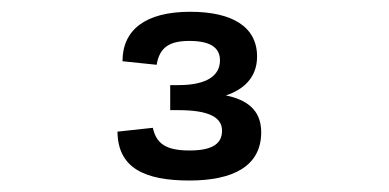

<svg xmlns="http://www.w3.org/2000/svg" viewBox="-20 -852 660 326"><path d="M303 -832C226.5 -832 188 -801 188 -748L246 -742C251 -773 269.5 -782.5 301.5 -782.5C335 -782.5 353.5 -772.5 353.5 -749.5C353.5 -723.5 331 -707.5 283 -707.5H269V-665H282.5C334.5 -665 357 -653 357 -630C357 -609 342 -596.5 302 -596.5C263.5 -596.5 245.5 -607 239.5 -635L179.5 -628.5C180 -566.5 226 -545.5 301.5 -545.5C374.5 -545.5 423.5 -569 423.5 -627.5C423.5 -666.5 397.5 -683 363.5 -690C392.5 -699.5 416.5 -719.5 416.5 -756C416.5 -806.5 374.5 -832 303 -832Z"/></svg>

Font: Monaspace Krypton Medium
Style: Regular
Weight: 500
Designer: Riley Cran & the Lettermatic Team
Foundry: Lettermatic
Version: Version 1.101 (Monaspace Krypton)